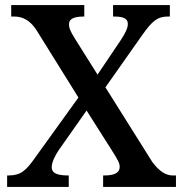

<svg xmlns="http://www.w3.org/2000/svg" viewBox="-20 -734 720 754"><path d="M8 0H250V-45H247C203 -45 183 -55 183 -77C183 -98 198 -125 209 -142L320 -300L417 -147C445 -103 450 -93 450 -78C450 -56 430 -45 390 -45H385V0H671V-45H658C633 -45 607 -59 578 -98L394 -391L539 -597C578 -652 599 -669 638 -669H647V-714H424V-669H428C459 -669 482 -664 482 -640C482 -622 470 -601 456 -579L363 -441L275 -581C255 -613 251 -625 251 -639C251 -655 262 -669 308 -669H311V-714H24V-669H37C70 -669 99 -653 123 -616L288 -351L118 -115C83 -65 62 -45 14 -45H8Z"/></svg>

Font: Noto Serif Devanagari Medium
Style: Regular
Weight: 500
Designer: Universal Thirst, Indian Type Foundry and the Monotype Design Team
Foundry: Monotype Imaging Inc.
Version: Version 2.004